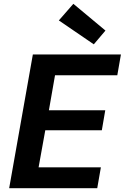

<svg xmlns="http://www.w3.org/2000/svg" viewBox="-20 -985 653 1005"><path d="M28 0 152 -700H613L594 -591H268L236 -408H531L513 -303H217L182 -109H508L489 0ZM471 -753 288 -878 364 -965 532 -825Z"/></svg>

Font: DM Sans 9pt
Style: Bold Italic
Weight: 700
Italic angle: -10°
Version: Version 4.004;gftools[0.9.30]